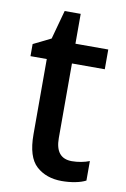

<svg xmlns="http://www.w3.org/2000/svg" viewBox="-79 -708 502 766"><g transform="rotate(10 172.5 -325.0)"><path d="M252 -75Q270 -75 289 -78.5Q308 -82 323 -88V-9Q306 0 280 5Q254 10 226 10Q163 10 123 -26Q83 -62 83 -154V-459H17V-508L88 -543L120 -660H185V-539H318V-459H185V-157Q185 -75 252 -75Z"/></g></svg>

Font: Noto Sans Sinhala UI SemiCondensed Medium
Style: Regular
Weight: 500
Width: 4
Designer: Jelle Bosma - Monotype Design Team
Foundry: Monotype Imaging Inc.
Version: Version 2.006; ttfautohint (v1.8.4.7-5d5b)